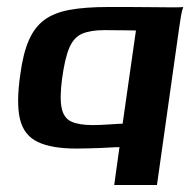

<svg xmlns="http://www.w3.org/2000/svg" viewBox="-20 -421 556 548"><path d="M306 107 321 -1Q309 -1 294.5 0Q280 1 264 1.5Q248 2 231 2.5Q214 3 198 3Q127 3 87.5 -16Q48 -35 37 -81Q26 -127 38 -209Q46 -269 62.5 -306.5Q79 -344 107 -364.5Q135 -385 179.5 -393Q224 -401 288 -401Q315 -401 349.5 -401Q384 -401 417.5 -400.5Q451 -400 474.5 -400Q498 -400 503 -401Q499 -390 496.5 -375Q494 -360 491 -339L428 107ZM245 -64Q254 -64 267 -64.5Q280 -65 293.5 -66Q307 -67 317 -67.5Q327 -68 330 -68L368 -334Q356 -334 336 -334.5Q316 -335 278 -335Q239 -335 215 -325Q191 -315 178 -285Q165 -255 157 -195Q150 -141 156 -112.5Q162 -84 183.5 -74Q205 -64 245 -64Z"/></svg>

Font: Genos SemiBold
Style: Italic
Weight: 600
Italic angle: -8°
Version: Version 1.010